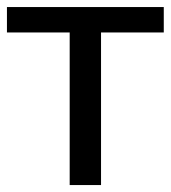

<svg xmlns="http://www.w3.org/2000/svg" viewBox="-20 -533 492 553"><path d="M451.7 -512.7V-439.5H271V0H180.7V-439.5H0V-512.7Z"/></svg>

Font: Voltera
Style: Regular
Weight: 400
Designer: Bernd Montag
Version: Version 1.301